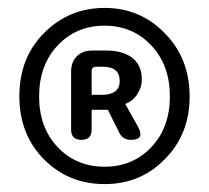

<svg xmlns="http://www.w3.org/2000/svg" viewBox="-20 -823 530 486"><path d="M245 -357Q154 -357 92 -419Q29 -482 29 -579.5Q29 -677 92 -740Q155 -803 245 -803Q334 -803 396 -740Q460 -676 460 -579Q460 -482 396 -419Q335 -357 245 -357ZM245 -401Q316 -401 363 -450.5Q410 -500 410 -579Q410 -658 363 -708Q316 -758 245 -758Q173 -758 126 -708Q79 -658 79 -579Q79 -500 126 -450.5Q173 -401 245 -401ZM186 -469Q160 -469 160 -495V-582V-642Q160 -666 174.5 -680.5Q189 -695 213 -695H250Q289 -695 313 -678Q339 -659 339 -622Q339 -602 327.5 -584.5Q316 -567 297 -560L330 -501Q347 -469 311 -469Q291 -469 282 -487L253 -545H212V-495Q212 -469 186 -469ZM212 -583H239Q260 -583 272 -592Q283 -601 283 -618Q283 -654 241 -654H223Q212 -654 212 -643Z"/></svg>

Font: GenSenRounded TW M
Style: Regular
Weight: 500
Version: Version 1.501;PS 1;hotconv 16.6.51;makeotf.lib2.5.65220